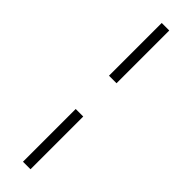

<svg xmlns="http://www.w3.org/2000/svg" viewBox="-303 -695 865 865"><g transform="rotate(45 130.0 -262.0)"><path d="M154 -704V-368H106V-704ZM154 -156V180H106V-156Z"/></g></svg>

Font: Changa Light
Style: Regular
Weight: 300
Designer: Eduardo Rodriguez Tunni
Foundry: Eduardo Rodriguez Tunni
Version: Version 2.002; ttfautohint (v1.5) -l 8 -r 50 -G 110 -x 14 -H